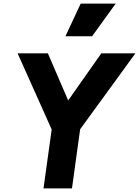

<svg xmlns="http://www.w3.org/2000/svg" viewBox="-20 -1039 767 1059"><path d="M220 0 265 -325 77 -745H244L356 -485L539 -745H727L422 -326L377 0ZM341 -839 425 -1019H618L488 -839Z"/></svg>

Font: Plus Jakarta Sans ExtraBold
Style: Italic
Weight: 800
Italic angle: -8°
Designer: Gumpita Rahayu
Foundry: Tokotype
Version: Version 2.071; ttfautohint (v1.8.4.7-5d5b);gftools[0.9.29]